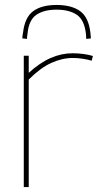

<svg xmlns="http://www.w3.org/2000/svg" viewBox="-20 -755 398 775"><path d="M96 -530V-461Q141 -502 184.5 -521Q228 -540 273 -540Q296 -540 317.5 -537Q339 -534 355 -529L350 -510Q333 -515 313 -518Q293 -521 274 -521Q231 -521 187 -501Q143 -481 96 -434V0H76V-530ZM208 -735Q269 -735 303.5 -710Q338 -685 345 -622Q346 -611 347 -600L328 -598Q328 -603 327.5 -608Q327 -613 327 -617Q321 -674 290.5 -695Q260 -716 208 -716Q157 -716 126.5 -695Q96 -674 91 -618Q89 -607 89 -598L70 -600Q70 -606 71 -611.5Q72 -617 73 -623Q80 -685 114 -710Q148 -735 208 -735Z"/></svg>

Font: Georama Thin
Style: Regular
Weight: 100
Designer: Jean-Baptiste Levee
Foundry: Production Type
Version: Version 1.000